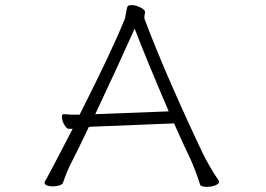

<svg xmlns="http://www.w3.org/2000/svg" viewBox="-20 -726 1040 750"><path d="M264 -101Q253 -81 243 -57Q233 -33 226 -12Q224 -6 212.5 -2Q201 2 186 2Q172 2 163 -2Q154 -6 154 -12Q154 -16 157 -20Q172 -45 264 -223H248Q240 -223 231 -239Q222 -255 222 -270Q222 -280 228 -280H230Q254 -278 269 -278H291Q418 -529 467 -651Q470 -660 472 -675Q476 -698 479 -702Q482 -706 494 -706Q510 -706 526.5 -698Q543 -690 546 -682L547 -679Q547 -676 545.5 -671Q544 -666 544 -660Q544 -654 545 -651Q586 -541 648.5 -398Q711 -255 774 -123Q783 -105 800 -75Q817 -45 833 -23Q836 -17 836 -16Q836 -8 821 -2Q806 4 788 4Q777 4 769.5 1.5Q762 -1 762 -4Q742 -65 726 -100Q692 -171 660 -244L337 -231L327 -230Q289 -150 264 -101ZM639 -291Q548 -504 506 -614Q449 -486 352 -280Z"/></svg>

Font: JyunsaiKaai Light
Style: Regular
Weight: 300
Designer: Fontworks Inc.
Version: Version 0.030;April 7, 2024;FontCreator 14.0.0.2901 64-bit